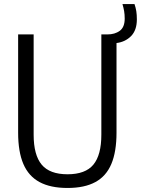

<svg xmlns="http://www.w3.org/2000/svg" viewBox="-20 -908 688 937"><path d="M309.5 9.3Q226.2 9.3 172.9 -19.5Q119.6 -48.2 94 -107.8Q68.5 -167.5 68.5 -260.4V-740H144.2V-251Q144.2 -151.5 183.4 -104.5Q222.6 -57.5 309.5 -57.5Q396.9 -57.5 435.7 -104.5Q474.6 -151.5 474.6 -251V-740H503.7Q540.7 -740 564.7 -757.7Q588.6 -775.5 588.6 -817.3Q588.6 -837 585.8 -853.7Q582.9 -870.4 577.7 -888H636.4Q642.4 -870.6 645.2 -853.3Q647.9 -835.9 647.9 -813.4Q647.9 -760.8 619.9 -732.1Q591.9 -703.5 548.6 -697.9V-260.4Q548.6 -167.5 523.4 -107.8Q498.3 -48.2 445.4 -19.5Q392.6 9.3 309.5 9.3Z"/></svg>

Font: Encode Sans SC Condensed Thin
Style: Regular
Weight: 100
Width: 3
Designer: Multiple Designers
Foundry: Impallari Type
Version: Version 3.002